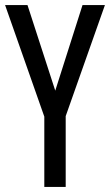

<svg xmlns="http://www.w3.org/2000/svg" viewBox="-20 -734 432 754"><path d="M197 -378 304 -714H392L238 -278V0H154V-276L0 -714H88Z"/></svg>

Font: Noto Sans Gurmukhi ExtraCondensed
Style: Regular
Weight: 400
Width: 2
Designer: Jelle Bosma - Monotype Design Team
Foundry: Monotype Imaging Inc.
Version: Version 2.004; ttfautohint (v1.8.4.7-5d5b)